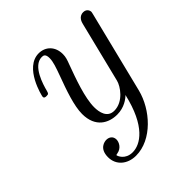

<svg xmlns="http://www.w3.org/2000/svg" viewBox="-181 -558 879 879"><g transform="rotate(-45 258.0 -118.5)"><path d="M83 -288C83 -278 93 -278 98 -278C111 -278 112 -280 116 -294C124 -325 151 -420 209 -420C220 -420 231 -417 231 -391C231 -367 221 -340 207 -301C181 -231 155 -157 155 -105C155 -18 213 11 267 11C313 11 344 -13 357 -26C319 139 245 183 195 183C147 183 133 145 133 140C133 139 134 138 141 137C172 132 184 105 184 89C184 68 168 57 150 57C138 57 99 63 99 119C99 171 140 205 195 205C299 205 390 102 415 3L513 -391C514 -397 516 -402 516 -405C516 -416 508 -431 488 -431C458 -431 451 -402 449 -394L376 -100C369 -71 329 -11 270 -11C225 -11 216 -55 216 -88C216 -149 249 -239 274 -307C282 -328 287 -342 287 -361C287 -411 254 -442 211 -442C118 -442 83 -294 83 -288Z"/></g></svg>

Font: CMU Serif
Style: Italic
Weight: 500
Italic angle: -14.04°
Version: Version 0.7.0